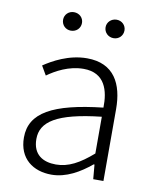

<svg xmlns="http://www.w3.org/2000/svg" viewBox="-85 -812 717 890"><g transform="rotate(10 273.5 -367.0)"><path d="M218 13C287 13 350 -24 403 -68H407L413 0H461V-338C461 -456 416 -547 288 -547C202 -547 128 -505 88 -478L113 -435C151 -462 211 -496 281 -496C382 -496 404 -414 402 -335C168 -309 63 -252 63 -135C63 -35 132 13 218 13ZM230 -37C170 -37 121 -64 121 -138C121 -219 192 -269 402 -292V-119C340 -65 289 -37 230 -37ZM191 -660C217 -660 236 -679 236 -704C236 -728 217 -747 191 -747C166 -747 147 -728 147 -704C147 -679 166 -660 191 -660ZM392 -660C417 -660 436 -679 436 -704C436 -728 417 -747 392 -747C367 -747 347 -728 347 -704C347 -679 367 -660 392 -660Z"/></g></svg>

Font: Noto Sans HK Light
Style: Regular
Weight: 300
Designer: Ryoko NISHIZUKA 西塚涼子 (kana, bopomofo & ideographs); Paul D. Hunt (Latin, Greek & Cyrillic); Sandoll Communications 산돌커뮤니
Foundry: Adobe
Version: Version 2.004;hotconv 1.0.118;makeotfexe 2.5.65603